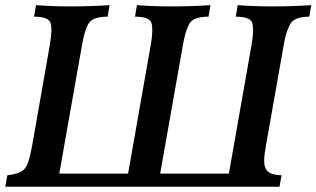

<svg xmlns="http://www.w3.org/2000/svg" viewBox="-30 -713 1208 733"><path d="M1037.1 0H-9.8L-2 -43.9Q42.5 -48.8 60.8 -65.2Q79.1 -81.5 91.8 -151.9L160.6 -543.5Q166 -574.7 166 -597.2Q166 -611.3 164.1 -622.6Q157.7 -649.4 100.1 -649.4L107.4 -693.4Q171.4 -688.5 235.8 -688.5Q317.4 -688.5 388.2 -693.4L380.9 -649.4Q324.2 -649.4 308.6 -623.8Q293 -598.1 283.7 -544.4L196.3 -50.3H459L545.9 -543.5Q551.3 -574.7 551.3 -597.2Q551.3 -611.3 549.3 -622.6Q543 -649.4 485.4 -649.4L492.7 -693.4Q556.6 -688.5 621.1 -688.5Q702.6 -688.5 773.4 -693.4L766.1 -649.4Q709.5 -649.4 693.8 -623.8Q678.2 -598.1 668.9 -544.4L581.5 -50.3H843.8L930.7 -543.5Q936 -574.7 936 -597.2Q936 -611.3 934.1 -622.6Q927.7 -649.4 870.1 -649.4L877.4 -693.4Q941.4 -688.5 1005.9 -688.5Q1087.4 -688.5 1158.2 -693.4L1150.9 -649.4Q1094.2 -649.4 1078.1 -621.3Q1062 -593.3 1053.7 -544.4L984.4 -151.9Q978.5 -120.1 978.5 -99.1Q978.5 -69.8 994.1 -57.1Q1009.8 -44.4 1044.9 -43.9Z"/></svg>

Font: Kelvinch
Style: Bold Italic
Weight: 700
Italic angle: -10°
Designer: Paul James Miller
Foundry: High-Logic / Made with FontCreator
Version: Version 3.30 September 23, 2016